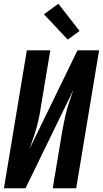

<svg xmlns="http://www.w3.org/2000/svg" viewBox="-20 -1003 548 1023"><path d="M1 0 123 -735H248L199 -441Q195 -412 189 -382.5Q183 -353 175 -324Q167 -295 157 -266Q147 -237 137 -209L393 -735H508L386 0H261L310 -294Q315 -323 321 -352.5Q327 -382 334.5 -411Q342 -440 352 -469Q362 -498 372 -526L116 0ZM341 -792 214 -927 291 -983 404 -838Z"/></svg>

Font: Iosevka SS04 Extrabold
Style: Italic
Weight: 800
Italic angle: -9°
Monospace: yes
Designer: Belleve Invis
Foundry: Belleve Invis
Version: Version 19.0.0; ttfautohint (v1.8.4)